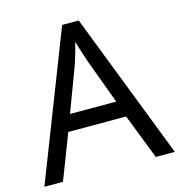

<svg xmlns="http://www.w3.org/2000/svg" viewBox="-106 -812 852 907"><g transform="rotate(-15 319.5 -358.5)"><path d="M545 0H638L360 -717H279L0 0H91L176 -221H459ZM352 -517 432 -301H206L287 -517C295 -540 308 -583 318 -624C325 -599 346 -533 352 -517Z"/></g></svg>

Font: Noto Sans Newa
Style: Regular
Weight: 400
Designer: Monotype Design Team
Foundry: Monotype Imaging Inc.
Version: Version 2.007